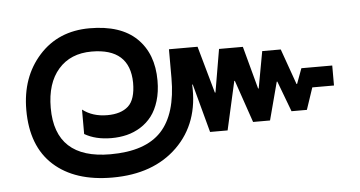

<svg xmlns="http://www.w3.org/2000/svg" viewBox="-42 -565 1218 650"><g transform="rotate(-5 567.5 -240.0)"><path d="M315.9 15.1Q188.5 15.1 116.7 -49.8Q44.9 -114.7 44.9 -237.8Q44.9 -349.6 110.4 -422.4Q175.8 -495.1 282.2 -495.1Q387.7 -495.1 441.9 -442.6Q496.1 -390.1 496.1 -298.8Q496.1 -260.7 486.8 -230.2Q477.5 -199.7 461.7 -179Q445.8 -158.2 423.6 -144.3Q401.4 -130.4 376.7 -124.3Q352.1 -118.2 324.2 -118.2Q270.5 -118.2 232.9 -140.1V-223.1Q267.1 -196.8 316.9 -196.8Q363.3 -196.8 388.2 -219.2Q413.1 -241.7 413.1 -298.8Q411.6 -416 282.2 -416Q210.4 -416 169.2 -368.9Q127.9 -321.8 127.9 -237.8Q127.9 -64 315.9 -64Q434.6 -64 489.3 -122.6Q543.9 -181.2 543.9 -303.2V-400.9H641.1L686 -241.2H688L712.9 -387.2H793.9L833 -242.2H835L857.9 -367.2H920.9L963.9 -246.1H965.8L984.9 -297.9H1089.8V-230H1016.1L991.2 -155.8H939L899.9 -259.8H897.9L863.8 -130.9H806.2L756.8 -274.9H754.9L717.8 -109.9H658.2L613.8 -274.9H611.8Q618.2 -144.5 536.9 -64.7Q455.6 15.1 315.9 15.1Z"/></g></svg>

Font: Prompt
Style: Regular
Weight: 400
Designer: Katatrad Team
Foundry: CadsonDemak
Version: Version 1.000;PS 001.000;hotconv 1.0.88;makeotf.lib2.5.64775